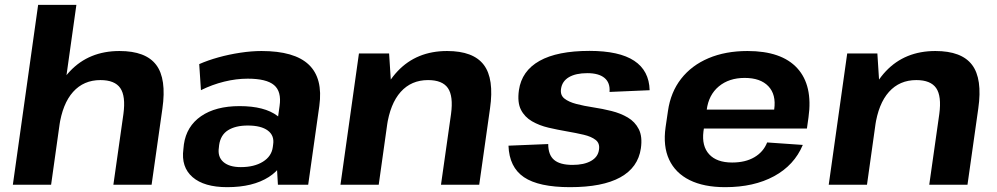

<svg xmlns="http://www.w3.org/2000/svg" viewBox="-20 -760 4102 790"><path d="M487.8 -290.9Q497.7 -364.5 475 -397.5Q452.2 -430.5 393.2 -430.5Q324.3 -430.5 280.7 -381.9Q237.1 -333.2 223.7 -239.8L155.4 -158.3L165.9 -227.9Q189.5 -384 267.9 -467Q346.4 -550.1 471.7 -550.1Q579.6 -550.1 622.7 -493Q665.8 -435.9 648.2 -313L603.8 0H446.5ZM136.9 -740H294.3L243.4 -378.1L190.3 0H32.9Z M1112.2 -194.6 1130.4 -324.2Q1138.9 -383.5 1107.6 -409.9Q1076.3 -436.3 999.3 -436.3Q951.9 -436.3 902.4 -424.1Q852.9 -411.9 806.8 -389L799.7 -496.2Q834.4 -511.6 878.4 -523.9Q922.4 -536.1 968.8 -543.1Q1015.3 -550.1 1055.9 -550.1Q1191.5 -550.1 1250.5 -494Q1309.5 -437.9 1293.9 -324.2L1248.1 0H1123.5ZM914.8 10.1Q819.9 10.1 772.3 -31.2Q724.6 -72.5 734.6 -146.6L736.6 -165.7Q747.1 -240.3 807.2 -281.9Q867.4 -323.4 965.8 -323.4Q1068.6 -323.4 1121.7 -283.1Q1174.8 -242.8 1164.3 -169.2L1161.4 -148.6Q1151.4 -73.5 1086 -31.7Q1020.6 10.1 914.8 10.1ZM970.8 -72.4Q1026.2 -72.4 1061.9 -94.7Q1097.5 -116.9 1102.5 -155L1103.9 -165.8Q1109.4 -202.4 1081.9 -222.9Q1054.4 -243.5 999.5 -243.5Q949 -243.5 918.2 -224.1Q887.5 -204.8 881.6 -162.9L880.6 -153Q874.7 -115 898.9 -93.7Q923.2 -72.4 970.8 -72.4Z M1835.8 -290.9Q1845.7 -364.5 1823 -397.5Q1800.2 -430.5 1741.2 -430.5Q1672.3 -430.5 1628.7 -381.9Q1585.1 -333.2 1571.7 -239.8L1503.4 -158.3L1513.9 -227.9Q1537.5 -384 1615.9 -467Q1694.4 -550.1 1819.7 -550.1Q1927.6 -550.1 1970.7 -493Q2013.8 -435.9 1996.2 -313.5L1951.8 0H1794.5ZM1456.9 -540H1581L1591.4 -378.1L1538.3 0H1380.9Z M2325.5 10.1Q2196.6 10.1 2135.9 -30.9Q2075.3 -72 2072.2 -160.6L2235.7 -167.3Q2235.7 -122.6 2259.9 -102.1Q2284.1 -81.5 2336 -81.5Q2382.9 -81.5 2411.8 -97.8Q2440.7 -114.1 2444.6 -144.2Q2448.6 -170.5 2430.8 -184.3Q2413 -198.2 2381.5 -205.6Q2349.9 -213 2312.1 -219.5Q2274.3 -226 2236.8 -234.7Q2199.2 -243.5 2168.9 -261Q2138.6 -278.6 2123.4 -308.6Q2108.1 -338.6 2115.1 -388.7Q2126.6 -468.4 2199.9 -509.5Q2273.1 -550.6 2405.5 -550.6Q2527.9 -550.6 2589.4 -510Q2650.9 -469.5 2653 -388.8L2488 -381.7Q2491 -419.8 2467.2 -439.4Q2443.5 -459 2396.5 -459Q2349.2 -459 2321 -442.5Q2292.8 -425.9 2288.4 -394.3Q2284.5 -368.6 2302.3 -354.5Q2320.1 -340.4 2351.6 -332.2Q2383.1 -324 2420.9 -318.3Q2458.7 -312.6 2496 -303.3Q2533.3 -294 2563.1 -276.5Q2592.9 -259 2608.4 -228.4Q2623.9 -197.9 2616.9 -149.4Q2605.4 -70.6 2532.1 -30.2Q2458.9 10.1 2325.5 10.1Z M2963.9 10.1Q2876 10.1 2817.4 -19Q2758.9 -48.1 2733.2 -103.3Q2707.5 -158.4 2718.6 -236.6L2728.4 -303.4Q2739.4 -380.6 2782.4 -435.7Q2825.4 -490.9 2895.2 -520.5Q2965.1 -550.1 3055.6 -550.1Q3195.9 -550.1 3260.5 -479.3Q3325.1 -408.5 3306.6 -276.9L3300.1 -231H2847.3L2858.4 -308.9H3186L3161.7 -279.1L3165.6 -310.5Q3174 -371 3141.5 -405.2Q3109 -439.4 3044 -439.4Q2979.6 -439.4 2937.6 -404.5Q2895.7 -369.5 2887.8 -308L2874.4 -219.3Q2866.9 -158.8 2898 -125.1Q2929 -91.3 2992.5 -91.3Q3046.9 -91.3 3084 -113.1Q3121.2 -134.9 3136.5 -173.9L3283.2 -163.7Q3248 -80 3165 -35Q3082 10.1 2963.9 10.1Z M3844.8 -290.9Q3854.7 -364.5 3832 -397.5Q3809.2 -430.5 3750.2 -430.5Q3681.3 -430.5 3637.7 -381.9Q3594.1 -333.2 3580.7 -239.8L3512.4 -158.3L3522.9 -227.9Q3546.5 -384 3624.9 -467Q3703.4 -550.1 3828.7 -550.1Q3936.6 -550.1 3979.7 -493Q4022.8 -435.9 4005.2 -313.5L3960.8 0H3803.5ZM3465.9 -540H3590L3600.4 -378.1L3547.3 0H3389.9Z"/></svg>

Font: Pathway Extreme 8pt Thin 12pt
Style: Italic
Weight: 100
Italic angle: -8°
Version: Version 1.001;gftools[0.9.26]